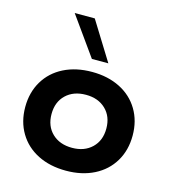

<svg xmlns="http://www.w3.org/2000/svg" viewBox="-110 -824 826 924"><g transform="rotate(15 302.5 -362.0)"><path d="M570 -236Q570 -163 536.5 -107Q503 -51 442.5 -20.5Q382 10 303 10Q223 10 162.5 -20.5Q102 -51 68.5 -107Q35 -163 35 -236Q35 -309 68.5 -365Q102 -421 162.5 -451.5Q223 -482 303 -482Q382 -482 442.5 -451.5Q503 -421 536.5 -365Q570 -309 570 -236ZM439 -236Q439 -296 401.5 -332Q364 -368 303 -368Q241 -368 203.5 -332Q166 -296 166 -236Q166 -176 203.5 -140Q241 -104 303 -104Q364 -104 401.5 -140Q439 -176 439 -236ZM285 -542 148 -734H248L367 -542Z"/></g></svg>

Font: Madhuban SemiBold
Style: Regular
Weight: 600
Designer: jaikishan Patel
Foundry: MagicType
Version: Version 1.000